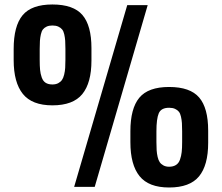

<svg xmlns="http://www.w3.org/2000/svg" viewBox="-20 -834 990 857"><path d="M213.9 -363.8Q123 -363.8 82 -414.8Q41 -465.8 41 -565.9V-615.2Q41 -717.8 80.8 -765.9Q120.6 -814 213.9 -814Q307.6 -814 347.9 -767.1Q388.2 -720.2 388.2 -619.1V-564Q388.2 -463.9 347.2 -413.8Q306.2 -363.8 213.9 -363.8ZM311 0 547.9 -811H639.2L402.8 0ZM213.9 -457Q229 -457 239.7 -462.6Q250.5 -468.3 256.6 -477.1Q262.7 -485.8 266.4 -501Q270 -516.1 271 -531Q272 -545.9 272 -567.9V-616.2Q272 -638.2 271 -652.3Q270 -666.5 266.8 -680.7Q263.7 -694.8 257.3 -702.6Q251 -710.4 240.2 -715.3Q229.5 -720.2 213.9 -720.2Q198.7 -720.2 188.2 -715.3Q177.7 -710.4 171.6 -702.6Q165.5 -694.8 162.4 -680.4Q159.2 -666 158.2 -651.9Q157.2 -637.7 157.2 -615.2V-566.9Q157.2 -539.6 158.9 -522Q160.6 -504.4 166.3 -488.3Q171.9 -472.2 183.6 -464.6Q195.3 -457 213.9 -457ZM734.9 2.9Q643.6 2.9 602.8 -47.9Q562 -98.6 562 -199.2V-248Q562 -349.6 601.8 -397.7Q641.6 -445.8 734.9 -445.8Q828.6 -445.8 868.9 -398.9Q909.2 -352.1 909.2 -251V-196.8Q909.2 -96.2 868.2 -46.6Q827.1 2.9 734.9 2.9ZM734.9 -89.8Q753.4 -89.8 765.6 -97.7Q777.8 -105.5 783.4 -121.6Q789.1 -137.7 791 -155.3Q793 -172.9 793 -200.2V-248Q793 -270.5 792 -284.7Q791 -298.8 787.8 -313.2Q784.7 -327.6 778.3 -335.4Q772 -343.3 761.2 -348.1Q750.5 -353 734.9 -353Q699.2 -353 688.7 -328.4Q678.2 -303.7 678.2 -248V-200.2Q678.2 -178.2 679.2 -163.3Q680.2 -148.4 683.6 -133.5Q687 -118.7 693.1 -109.9Q699.2 -101.1 709.7 -95.5Q720.2 -89.8 734.9 -89.8Z"/></svg>

Font: Oswald Medium
Style: Regular
Weight: 500
Designer: Vernon Adams
Foundry: Vernon Adams
Version: Version 4.103